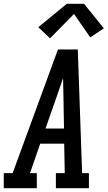

<svg xmlns="http://www.w3.org/2000/svg" viewBox="-44 -997 570 1017"><path d="M-24 0V-80H23L263 -735H368L391 -80H427V0H252V-80H299L296 -236H169L115 -80H151V0ZM295 -316 292 -490Q291 -513 291 -536.5Q291 -560 290 -583Q282 -560 274 -536.5Q266 -513 258 -490L197 -316ZM221 -794 159 -853 310 -977H401L506 -847L434 -799L348 -923Z"/></svg>

Font: Iosevka Slab Medium Oblique
Style: Regular
Weight: 500
Italic angle: -9°
Monospace: yes
Designer: Belleve Invis
Foundry: Belleve Invis
Version: Version 11.1.1; ttfautohint (v1.8.3)